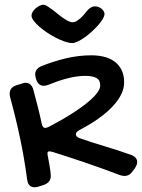

<svg xmlns="http://www.w3.org/2000/svg" viewBox="-20 -729 600 812"><path d="M184.1 -370.1Q174.3 -366.2 165 -366.2Q141.6 -366.2 132.8 -394Q130.4 -401.4 129.6 -406.2Q128.9 -411.1 128.9 -415Q128.9 -438 154.8 -449.2Q206.1 -469.7 259.3 -482.4Q312.5 -495.1 366.7 -495.1Q392.1 -495.1 416.7 -489.7Q441.4 -484.4 460.9 -471.2Q480.5 -458 492.7 -436Q504.9 -414.1 504.9 -380.9Q504.9 -357.4 495.4 -335.9Q485.8 -314.5 470.2 -294.9Q454.6 -275.4 434.6 -257.8Q414.6 -240.2 393.6 -225.6Q372.6 -210.9 352.1 -199Q331.5 -187 314.9 -178.2Q300.8 -169.9 300.8 -161.1Q300.8 -150.9 315.9 -145Q368.2 -126.5 422.9 -110.4Q477.5 -94.2 533.7 -74.2Q560.1 -64.5 560.1 -43.9Q560.1 -34.2 554.4 -24.2Q548.8 -14.2 542 -5.9Q527.8 15.1 506.8 15.1Q499.5 15.1 488.8 12.2Q457 0 420.7 -13.2Q384.3 -26.4 346.4 -39.3Q308.6 -52.2 272 -64.2Q235.4 -76.2 204.1 -85.9Q192.9 -88.9 189 -88.9Q185.1 -88.9 182.9 -87.2Q180.7 -85.4 180.7 -80.1Q180.7 -78.6 181.2 -76.4Q181.6 -74.2 181.6 -71.8Q183.1 -64.5 185.3 -52.5Q187.5 -40.5 189.7 -27.8Q191.9 -15.1 193.4 -3.7Q194.8 7.8 194.8 15.1Q194.8 42.5 165 53.2L143.1 60.1Q138.2 61.5 134.3 62.3Q130.4 63 126 63Q99.1 63 94.7 29.8Q83 -59.1 64.7 -145.5Q46.4 -231.9 22.9 -317.9Q21.5 -322.8 21.2 -326.4Q21 -330.1 21 -333Q21 -358.9 48.8 -368.2Q59.1 -371.6 65.7 -373.5Q72.3 -375.5 76.4 -376.7Q80.6 -377.9 82.8 -378.4Q85 -378.9 86.9 -378.9Q113.3 -378.9 121.1 -349.1Q131.3 -311 140.4 -275.4Q149.4 -239.7 156.7 -205.1Q160.6 -188 170.9 -188Q173.8 -188 177.7 -189.2Q181.6 -190.4 187 -192.9Q202.6 -201.2 224.9 -213.4Q247.1 -225.6 271.2 -240.5Q295.4 -255.4 319.1 -272Q342.8 -288.6 361.6 -305.2Q380.4 -321.8 392.1 -337.9Q403.8 -354 403.8 -368.2Q403.8 -377 401.1 -384.3Q398.4 -391.6 391.1 -397Q383.8 -402.3 371.3 -405.3Q358.9 -408.2 339.8 -408.2Q321.3 -408.2 301 -405Q280.8 -401.9 260.7 -396.5Q240.7 -391.1 221.2 -384.3Q201.7 -377.4 184.1 -370.1ZM348.1 -683.1Q355.5 -691.9 363.8 -697Q372.1 -702.1 381.3 -702.1Q389.2 -702.1 396.5 -699.5Q403.8 -696.8 409.4 -692.1Q415 -687.5 418.5 -681.6Q421.9 -675.8 421.9 -669.9Q421.9 -661.1 414.3 -648.4Q406.7 -635.7 394.8 -622.1Q382.8 -608.4 367.9 -595Q353 -581.5 337.9 -570.8Q322.8 -560.1 309.1 -553.5Q295.4 -546.9 286.1 -546.9Q272.5 -546.9 254.4 -553Q236.3 -559.1 217.3 -568.8Q198.2 -578.6 179.4 -591.1Q160.6 -603.5 146 -616.5Q131.3 -629.4 122.3 -641.6Q113.3 -653.8 113.3 -663.1Q113.3 -670.9 118.4 -679.2Q123.5 -687.5 131.3 -694.1Q139.2 -700.7 147.7 -704.8Q156.2 -709 163.1 -709Q169.9 -709 179.2 -703.4Q188.5 -697.8 199.5 -689.7Q210.4 -681.6 222.2 -671.9Q233.9 -662.1 245.4 -654.1Q256.8 -646 267.6 -640.4Q278.3 -634.8 287.1 -634.8Q294.9 -634.8 303 -639.4Q311 -644 319.1 -651.1Q327.1 -658.2 334.5 -666.7Q341.8 -675.3 348.1 -683.1Z"/></svg>

Font: Gochi Hand Cyrillic
Style: Regular
Weight: 400
Designer: Juan Pablo del Peral; Denis Ignatov
Foundry: Juan Pablo del Peral; Denis Ignatov
Version: Version 1.00 June 29, 2018, initial release